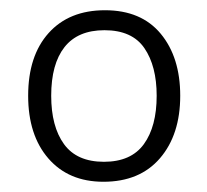

<svg xmlns="http://www.w3.org/2000/svg" viewBox="-20 -744 404 375"><path d="M332 -557Q332 -481 292.5 -435Q253 -389 182 -389Q114 -389 74.5 -434.5Q35 -480 35 -557Q35 -635 75 -679.5Q115 -724 185 -724Q256 -724 294 -678Q332 -632 332 -557ZM80 -557Q80 -497 105 -462.5Q130 -428 183 -428Q236 -428 261 -462.5Q286 -497 286 -557Q286 -615 262 -650Q238 -685 184 -685Q132 -685 106 -652Q80 -619 80 -557Z"/></svg>

Font: Noto Sans Cherokee Light
Style: Regular
Weight: 300
Designer: Monotype Design Team
Foundry: Monotype Imaging Inc.
Version: Version 2.001; ttfautohint (v1.8.4.7-5d5b)